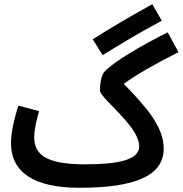

<svg xmlns="http://www.w3.org/2000/svg" viewBox="-20 -868 865 909"><path d="M466 -607C541 -653 628 -707 746 -770L701 -848C583 -783 497 -731 419 -682ZM356 21C622 21 755 -37 755 -164C755 -267 676 -358 566 -471C626 -515 707 -561 825 -621L774 -715C637 -646 517 -574 475 -529C460 -514 453 -471 453 -440C453 -419 511 -370 571 -302C614 -254 639 -210 639 -175C639 -110 537 -90 381 -90C191 -90 142 -141 142 -218C142 -257 155 -308 165 -342L67 -368C51 -318 32 -247 32 -191C32 -52 141 21 356 21Z"/></svg>

Font: Noto Sans Arabic Cond SemBd
Style: Regular
Weight: 600
Width: 3
Designer: Monotype Design Team, Nadine Chahine, Nizar Qandah and Khaled Hosny
Foundry: Monotype Imaging Inc.
Version: Version 2.012